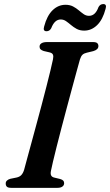

<svg xmlns="http://www.w3.org/2000/svg" viewBox="-20 -902 529 922"><path d="M225 -83Q221.5 -68 225.5 -59.8Q229.5 -51.5 241.5 -49L268.5 -42.5Q279 -39.5 283.5 -34.8Q288 -30 288 -22.5Q288 -12 279.5 -6Q271 0 256.5 0H34Q18.5 0 13 -5.5Q7.5 -11 7.5 -20Q7 -29 13.5 -35Q20 -41 30 -43.5L59.5 -49.5Q73.5 -52.5 81.8 -60.8Q90 -69 95.5 -85.5Q100.5 -104.5 109.5 -137.5Q118.5 -170.5 130 -212.8Q141.5 -255 154.2 -302Q167 -349 179.5 -396.2Q192 -443.5 203 -486.5Q214 -529.5 222.2 -563.5Q230.5 -597.5 234.5 -617.5Q237.5 -631.5 234.2 -639.5Q231 -647.5 218 -650.5L190 -657Q179.5 -660.5 174.8 -665.2Q170 -670 170 -678Q170 -688.5 179.2 -694.2Q188.5 -700 206 -700H426.5Q441.5 -700 447 -694.8Q452.5 -689.5 452.5 -681Q452.5 -672 446.2 -666Q440 -660 428 -656.5L397 -649Q383.5 -646 376.2 -639.2Q369 -632.5 364 -617Q358 -596 348.2 -560Q338.5 -524 326.2 -479Q314 -434 300.8 -384.5Q287.5 -335 275 -287Q262.5 -239 252 -197.5Q241.5 -156 234.5 -126Q227.5 -96 225 -83ZM384.5 -755Q363.5 -755 348.2 -763.2Q333 -771.5 320.8 -782Q308.5 -792.5 297 -800.5Q285.5 -808.5 271.5 -808.5Q242 -808.5 226 -766.5Q218 -752 203.5 -752Q185 -752 192 -775Q205.5 -826.5 232.5 -852.8Q259.5 -879 294.5 -879Q315.5 -879 330.8 -871Q346 -863 358.2 -852.5Q370.5 -842 382 -834Q393.5 -826 407.5 -826Q438 -826 453 -868Q461 -882.5 476 -882.5Q494 -882.5 487 -859.5Q473.5 -807.5 446.2 -781.2Q419 -755 384.5 -755Z"/></svg>

Font: Fraunces Medium
Style: Italic
Weight: 500
Italic angle: -16°
Version: Version 1.000;[b76b70a41]